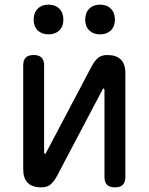

<svg xmlns="http://www.w3.org/2000/svg" viewBox="-20 -797 640 827"><path d="M80 -68V-515Q80 -538 91 -549Q102 -560 125 -560Q148 -560 159 -549Q170 -538 170 -515V-140Q172 -134 174 -134Q176 -134 176.5 -135.5Q177 -137 179 -140L374 -510Q386 -533 401 -546.5Q416 -560 442 -560Q481 -560 500.5 -540.5Q520 -521 520 -482V-35Q520 -12 509 -1Q498 10 475 10Q452 10 441 -1Q430 -12 430 -35V-410Q428 -416 426 -416Q424 -416 423.5 -414.5Q423 -413 421 -410L226 -40Q214 -17 199 -3.5Q184 10 158 10Q119 10 99.5 -9.5Q80 -29 80 -68ZM411 -649Q382 -649 364.5 -666Q347 -683 347 -712Q347 -742 364.5 -759.5Q382 -777 411 -777Q440 -777 457.5 -759.5Q475 -742 475 -712Q475 -683 457.5 -666Q440 -649 411 -649ZM189 -649Q160 -649 142.5 -666Q125 -683 125 -712Q125 -742 142.5 -759.5Q160 -777 189 -777Q218 -777 235.5 -759.5Q253 -742 253 -712Q253 -683 235.5 -666Q218 -649 189 -649Z"/></svg>

Font: Maple Mono NF
Style: Regular
Weight: 400
Monospace: yes
Designer: subframe7536
Version: Version 7.000